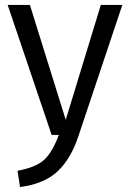

<svg xmlns="http://www.w3.org/2000/svg" viewBox="-20 -546 526 777"><path d="M475 -526 298 3Q268 95 214 146.5Q160 198 61 211L51 145Q127 131 160 99.5Q193 68 218 0H189L11 -526H101L246 -61L388 -526Z"/></svg>

Font: FiraGO Book
Style: Regular
Weight: 350
Designer: bBox Type
Foundry: bBox Type GmbH
Version: Version 1.001;PS 001.001;hotconv 1.0.88;makeotf.lib2.5.64775